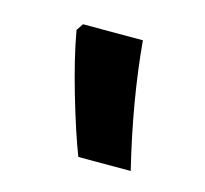

<svg xmlns="http://www.w3.org/2000/svg" viewBox="-48 -867 343 322"><g transform="rotate(15 123.0 -705.5)"><path d="M61 -814 53 -802Q61 -756 78.5 -696Q96 -636 111 -597H202Q174 -712 165 -814Z"/></g></svg>

Font: Noto Sans Armenian Condensed Semi
Style: Regular
Weight: 600
Width: 3
Designer: Monotype Design Team
Foundry: Monotype Imaging Inc.
Version: Version 1.901